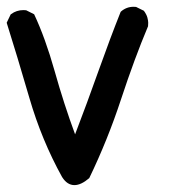

<svg xmlns="http://www.w3.org/2000/svg" viewBox="-22 -368 542 563"><path d="M46.9 -338.4Q49.8 -338.4 54.7 -337.9L78.1 -326.2Q110.8 -256.8 138.2 -159.7Q165.5 -62.5 198.2 25.9Q233.4 -65.9 267.3 -161.4Q301.3 -256.8 331.5 -332.5L332.5 -334Q348.6 -348.1 369.6 -348.1Q372.6 -348.1 377 -347.7L399.9 -336.4Q407.7 -325.7 410.2 -316.4Q412.6 -307.1 412.6 -301.3Q412.6 -295.4 412.1 -291Q372.6 -197.3 333 -77.1Q293.5 43 239.7 154.3Q215.8 174.8 196.3 174.8Q175.3 174.8 160.6 151.9L160.2 151.4Q100.1 43 64 -81.3Q27.8 -205.6 -2.4 -301.3L9.3 -325.7L10.7 -326.7Q26.4 -338.4 46.9 -338.4Z"/></svg>

Font: Bakudai
Style: Bold
Weight: 700
Version: Version 1.48